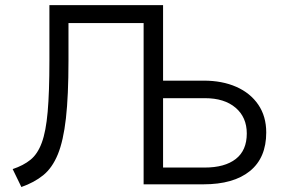

<svg xmlns="http://www.w3.org/2000/svg" viewBox="-20 -720 1102 750"><path d="M63.5 10.5 29.5 -59.5Q71.5 -73.5 99.2 -96Q127 -118.5 143.2 -162.5Q159.5 -206.5 166.2 -283.2Q173 -360 173 -482V-700H617V-405H776Q848 -405 903 -380.8Q958 -356.5 989 -311Q1020 -265.5 1020 -202.5Q1020 -103.5 956.2 -51.8Q892.5 0 774.5 0H541V-630H247.5V-483.5Q247.5 -346 237.5 -257.8Q227.5 -169.5 205.8 -116.8Q184 -64 148.8 -35.5Q113.5 -7 63.5 10.5ZM617 -65.5H779.5Q858 -65.5 901 -99Q944 -132.5 944 -198.5Q944 -262 900.2 -299.2Q856.5 -336.5 780.5 -336.5H617Z"/></svg>

Font: Geologica ExtraLight
Style: Regular
Weight: 200
Designer: Sindre Bremnes, Frode Helland
Foundry: Monokrom Skriftforlag AS
Version: Version 1.010; ttfautohint (v1.8.4.7-5d5b);gftools[0.9.28]